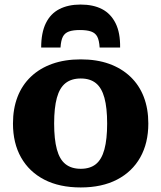

<svg xmlns="http://www.w3.org/2000/svg" viewBox="-20 -812 709 844"><path d="M334 -792Q280 -792 241 -772Q202 -752 181.5 -710Q161 -668 161 -603H246Q248 -635 256.5 -651Q265 -667 283 -673.5Q301 -680 331 -680Q362 -680 380.5 -673.5Q399 -667 407.5 -651Q416 -635 418 -603H508Q509 -668 488 -710Q467 -752 428.5 -772Q390 -792 334 -792ZM632 -269Q632 -183 596.5 -120Q561 -57 494.5 -22.5Q428 12 335 12Q241 12 174.5 -22.5Q108 -57 72.5 -120Q37 -183 37 -269Q37 -334 57 -386Q77 -438 116 -475Q155 -512 210 -531.5Q265 -551 335 -551Q405 -551 459.5 -531.5Q514 -512 553 -475Q592 -438 612 -386Q632 -334 632 -269ZM218 -269Q218 -200 230 -155.5Q242 -111 268 -90.5Q294 -70 335 -70Q376 -70 401.5 -90.5Q427 -111 439 -155.5Q451 -200 451 -269Q451 -338 439 -382Q427 -426 401.5 -446.5Q376 -467 335 -467Q294 -467 268 -446.5Q242 -426 230 -382Q218 -338 218 -269Z"/></svg>

Font: Roboto Serif
Style: Bold
Weight: 700
Designer: Greg Gazdowicz
Foundry: Commercial Type
Version: Version 1.008